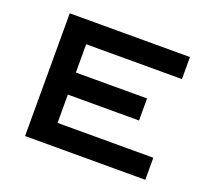

<svg xmlns="http://www.w3.org/2000/svg" viewBox="-92 -617 810 735"><g transform="rotate(20 312.5 -250.0)"><path d="M75.2 -500H564.9V-410.2H174.8V-294.9H464.8V-205.1H174.8V-89.8H564.9V0H75.2Z"/></g></svg>

Font: Optician Sans
Style: Regular
Weight: 400
Designer: Fábio Duarte Martins, Simen Schikulski
Version: Version 1.002